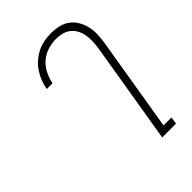

<svg xmlns="http://www.w3.org/2000/svg" viewBox="-218 -839 936 936"><g transform="rotate(-45 250.0 -371.5)"><path d="M430 0H335L423 -531Q426 -552 426.5 -573.5Q427 -595 423.5 -615Q420 -635 410.5 -653Q401 -671 385 -683.5Q369 -696 349 -701Q329 -706 308 -706Q280 -706 251 -697Q222 -688 199 -668Q176 -648 162.5 -620.5Q149 -593 144 -565H104Q108 -589 117 -612Q126 -635 140 -656.5Q154 -678 174 -695Q194 -712 216 -723Q238 -734 262.5 -738.5Q287 -743 311 -743Q338 -743 364 -737Q390 -731 410 -716Q430 -701 443 -679Q456 -657 462 -631.5Q468 -606 467 -579Q466 -552 462 -525L381 -37H436Z"/></g></svg>

Font: Iosevka Term Curly XLt Obl
Style: Regular
Weight: 200
Italic angle: -9°
Designer: Belleve Invis
Foundry: Belleve Invis
Version: Version 32.3.0